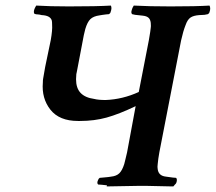

<svg xmlns="http://www.w3.org/2000/svg" viewBox="-20 -667 774 689"><path d="M109.9 -647Q158.2 -644 227.1 -644Q328.1 -644 377.9 -647Q382.3 -638.2 377 -624Q376 -619.1 371.1 -616.2Q369.1 -616.2 365.2 -615.7Q361.3 -615.2 359.9 -615.2Q355.5 -614.7 347.2 -613.5Q338.9 -612.3 336.9 -611.8Q315.4 -608.9 304.4 -598.4Q293.5 -587.9 286.1 -563Q286.1 -562 280.8 -541L256.8 -415Q256.3 -412.6 255.4 -408Q254.4 -403.3 253.9 -400.9Q253.9 -397.9 253.4 -391.6Q252.9 -385.3 252.9 -382.8Q252.9 -350.6 269.3 -333.5Q285.6 -316.4 317.9 -312Q333 -308.1 358.9 -308.1Q420.4 -310.5 478 -336.9L514.2 -522.9Q520.5 -559.1 521 -567.9Q521.5 -570.3 521.5 -573.5Q521.5 -576.7 521.2 -580.1Q521 -583.5 521 -585Q519.5 -597.7 512.7 -603.5Q505.9 -609.4 492.2 -610.8Q490.7 -611.3 464.8 -613.8Q462.9 -613.8 459.5 -615Q456.1 -616.2 454.1 -616.2Q449.2 -621.1 453.1 -631.8Q454.1 -637.7 460 -647Q514.2 -644 591.8 -644Q685.1 -644 731.9 -647Q736.8 -637.2 731.9 -624Q731 -619.1 726.1 -616.2Q724.1 -616.2 720 -615Q715.8 -613.8 713.9 -613.8Q710.4 -613.8 704.1 -613.3Q697.8 -612.8 694.8 -612.8Q674.3 -611.3 663.6 -604Q652.8 -596.7 646 -577.1Q637.2 -555.2 629.9 -522L551.8 -120.1Q547.4 -95.7 545.9 -78.1Q544.4 -67.4 545.9 -60.1Q548.8 -36.1 575.2 -33.2Q580.1 -32.2 600.1 -29.8Q602.1 -29.8 606 -29.3Q609.9 -28.8 611.8 -28.8Q615.7 -25.4 614.3 -16.8Q612.8 -8.3 607.9 -4.9L602.1 2H597.2L505.9 0H476.1L362.8 2L363.8 -2Q356.4 -2.9 345.5 -3.9Q334.5 -4.9 332 -4.9Q326.7 -10.3 332 -21Q333.5 -25.9 337.9 -28.8Q339.4 -28.8 343.3 -29.3Q347.2 -29.8 349.1 -29.8Q372.6 -31.7 378.9 -33.2Q397.9 -35.2 408.2 -45.2Q418.5 -55.2 425.8 -78.1Q425.8 -78.6 429.9 -94.5Q434.1 -110.4 436 -120.1L466.8 -286.1Q406.7 -257.3 362.5 -245.1Q318.4 -232.9 267.1 -232.9H259.8Q192.9 -232.9 160.9 -273.4Q128.9 -314 133.8 -371.1Q133.8 -379.9 134.8 -384.8Q135.7 -391.6 138.4 -405.5Q141.1 -419.4 142.1 -426.8L162.1 -522.9Q168.5 -559.1 167 -578.1Q167 -587.9 166 -592.8Q161.1 -611.3 129.9 -612.8Q120.1 -615.2 116.2 -615.2Q109.9 -615.2 104 -617.2Q99.6 -622.1 103 -632.8Q104 -636.7 109.9 -647Z"/></svg>

Font: Common Serif SemiBold
Style: Italic
Weight: 600
Italic angle: -12°
Designer: Philipp H. Poll, Khaled Hosny
Foundry: Stefan Peev, Context Ltd.
Version: Version 1.026